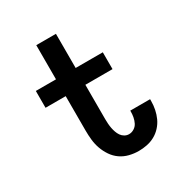

<svg xmlns="http://www.w3.org/2000/svg" viewBox="-173 -863 946 998"><g transform="rotate(-30 300.0 -363.5)"><path d="M373 8Q345 8 317 1Q289 -6 266 -22Q243 -38 227 -61.5Q211 -85 201.5 -111.5Q192 -138 189 -166Q186 -194 186 -222V-429H65V-530H186V-735H304V-530H467V-429H304V-222Q304 -209 305 -195Q306 -181 308.5 -168Q311 -155 315.5 -142Q320 -129 327.5 -118Q335 -107 347 -100Q359 -93 373 -93Q389 -93 403.5 -102Q418 -111 425.5 -126Q433 -141 436 -157.5Q439 -174 439 -190Q439 -192 439 -193Q439 -194 439 -196H558Q558 -193 558 -190.5Q558 -188 558 -185Q558 -160 553 -135Q548 -110 537.5 -87Q527 -64 509.5 -45Q492 -26 470 -14Q448 -2 423 3Q398 8 373 8Z"/></g></svg>

Font: Iosevka Curly Slab Extended
Style: Bold
Weight: 700
Width: 7
Monospace: yes
Designer: Belleve Invis
Foundry: Belleve Invis
Version: Version 11.1.0; ttfautohint (v1.8.3)